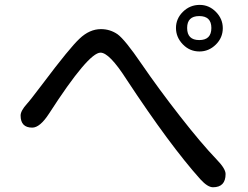

<svg xmlns="http://www.w3.org/2000/svg" viewBox="-20 -791 1040 805"><path d="M914.1 -672.9Q914.1 -632.8 884.8 -604Q855.5 -575.2 816.4 -575.2Q775.4 -575.2 746.6 -605Q717.8 -634.8 717.8 -673.8Q717.8 -712.9 747.1 -741.7Q776.4 -770.5 817.4 -770.5Q856.4 -770.5 885.3 -741.2Q914.1 -711.9 914.1 -672.9ZM764.6 -673.8Q764.6 -623 815.4 -623Q866.2 -623 866.2 -673.8Q866.2 -723.6 815.4 -723.6Q764.6 -723.6 764.6 -673.8ZM185.5 -314.5Q147.5 -255.9 115.2 -255.9Q66.4 -255.9 66.4 -306.6Q66.4 -326.2 92.8 -355.5Q102.5 -365.2 160.2 -441.4Q272.5 -590.8 313.5 -628.9Q355.5 -668.9 403.3 -668.9Q441.4 -668.9 472.7 -647.5Q503.9 -625 573.2 -523.4Q645.5 -418 734.4 -304.2Q823.2 -190.4 887.7 -123Q925.8 -84 925.8 -61.5Q925.8 -5.9 873 -5.9Q850.6 -5.9 820.3 -39.1Q692.4 -181.6 509.8 -459Q438.5 -570.3 401.4 -570.3Q350.6 -570.3 185.5 -314.5Z"/></svg>

Font: FakePearl
Style: Regular
Weight: 400
Version: Version 1.2